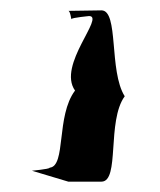

<svg xmlns="http://www.w3.org/2000/svg" viewBox="-20 -390 310 371"><path d="M42 -60 112 -39H176C212 -39 186 -156 221 -204C190 -253 210 -370 176 -370C180 -370 112 -369 112 -369C116 -369 118 -350 118 -353C118 -356 154 -359 152 -359C184 -359 90 -264 125 -215C88 -166 108 -69 76 -66C76 -63 38 -60 42 -60Z"/></svg>

Font: pokerface
Style: Regular
Weight: 400
Version: Version 1